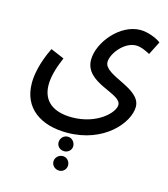

<svg xmlns="http://www.w3.org/2000/svg" viewBox="-126 -712 937 1073"><g transform="rotate(15 342.0 -175.5)"><path d="M43 -171C43 -26 152 47 303 47C519 47 639 -101 639 -192C639 -301 421 -315 421 -394C421 -441 483 -524 553 -524C581 -524 613 -508 634 -497L673 -574C648 -594 595 -614 554 -614C436 -614 329 -483 329 -382C329 -246 542 -245 542 -177C542 -132 453 -43 308 -43C201 -43 136 -91 136 -186C136 -230 150 -283 178 -349L100 -382C52 -284 43 -211 43 -171ZM316 151C339 151 358 133 358 111C358 87 339 67 316 67C291 67 273 87 273 111C273 133 291 151 316 151ZM317 263C340 263 358 244 358 222C358 199 340 179 317 179C292 179 273 199 273 222C273 244 292 263 317 263Z"/></g></svg>

Font: Noto Sans Arabic UI XCn Md
Style: Regular
Weight: 500
Width: 2
Designer: Monotype Design Team, Nadine Chahine and Nizar Qandah
Foundry: Monotype Imaging Inc.
Version: Version 2.010